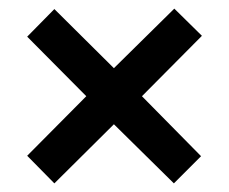

<svg xmlns="http://www.w3.org/2000/svg" viewBox="-20 -576 531 445"><path d="M384 -556 244 -418 106 -555 43 -491 180 -353 43 -215 106 -151 244 -288 383 -151 446 -214 309 -353 448 -493Z"/></svg>

Font: Noto Sans Arabic UI Cn SmBd
Style: Regular
Weight: 600
Width: 3
Designer: Monotype Design Team, Nadine Chahine and Nizar Qandah
Foundry: Monotype Imaging Inc.
Version: Version 2.010